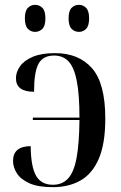

<svg xmlns="http://www.w3.org/2000/svg" viewBox="-20 -766 503 795"><path d="M307 -634Q289 -634 276.5 -646.5Q264 -659 264 -690Q264 -721 276.5 -733.5Q289 -746 307 -746Q324 -746 336.5 -733.5Q349 -721 349 -690Q349 -659 336.5 -646.5Q324 -634 307 -634ZM125 -634Q108 -634 95.5 -646.5Q83 -659 83 -690Q83 -721 95.5 -733.5Q108 -746 125 -746Q143 -746 155.5 -733.5Q168 -721 168 -690Q168 -659 155.5 -646.5Q143 -634 125 -634ZM199 9Q137 9 101 -7.5Q65 -24 49.5 -49Q34 -74 34 -100Q34 -160 107 -161Q108 -75 129.5 -38Q151 -1 199 -1Q238 -1 262 -27Q286 -53 297 -112Q308 -171 309 -269H116V-279H309Q309 -374 298 -430.5Q287 -487 264 -511.5Q241 -536 204 -536Q158 -536 139.5 -502Q121 -468 121 -386Q46 -386 46 -442Q46 -467 62.5 -491Q79 -515 115 -530.5Q151 -546 208 -546Q306 -546 361 -483.5Q416 -421 416 -275Q416 -171 389 -108.5Q362 -46 313 -18.5Q264 9 199 9Z"/></svg>

Font: Noto Serif Display SemiCondensed Medium
Style: Regular
Weight: 500
Width: 4
Designer: Monotype Design Team
Foundry: Monotype Imaging Inc.
Version: Version 2.009